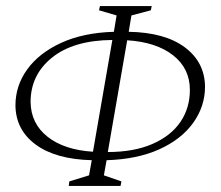

<svg xmlns="http://www.w3.org/2000/svg" viewBox="-20 -597 731 634"><path d="M207 17 209 2 274 -18 283 -68Q164 -71 98 -119.5Q32 -168 31 -249Q31 -314 70 -368Q109 -422 182 -455.5Q255 -489 356 -492L365 -546L307 -563L310 -577H481L478 -563L414 -546L405 -492Q524 -490 590 -441Q656 -392 657 -311Q657 -246 618 -191.5Q579 -137 506 -104Q433 -71 332 -68L323 -18L381 2L378 17ZM81 -260Q82 -189 137 -145.5Q192 -102 287 -96L351 -465Q223 -464 152 -407Q81 -350 81 -260ZM607 -300Q607 -371 551.5 -414.5Q496 -458 400 -464L336 -95Q422 -95 483 -121.5Q544 -148 575.5 -194Q607 -240 607 -300Z"/></svg>

Font: Spectral SC ExtraLight
Style: Italic
Weight: 275
Italic angle: -10°
Designer: Jean-Baptiste Levee
Foundry: Production Type
Version: Version 2.001